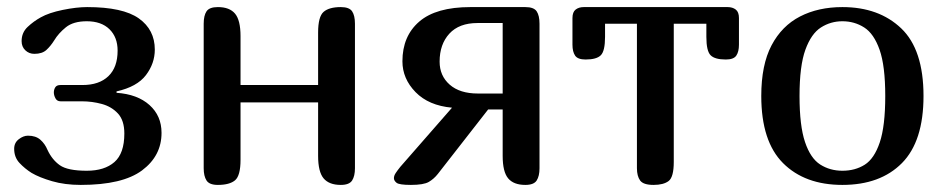

<svg xmlns="http://www.w3.org/2000/svg" viewBox="-20 -522 2677 542"><path d="M114 -99Q127 -71 149 -55.5Q171 -40 225 -40Q275 -40 303 -64.5Q331 -89 331 -145Q331 -182 313 -201.5Q295 -221 267.5 -228.5Q240 -236 211 -236H151Q141 -236 136.5 -244.5Q132 -253 132 -261Q132 -269 136 -275.5Q140 -282 151 -282H213Q260 -282 286 -307Q312 -332 312 -379Q312 -417 289 -439.5Q266 -462 225 -462Q187 -462 166 -445Q145 -428 133 -408Q123 -392 111 -381Q99 -370 77 -370Q62 -370 51.5 -380Q41 -390 41 -406Q41 -430 58 -446Q75 -462 95 -473Q118 -486 157 -494Q196 -502 226 -502Q327 -502 372 -470Q417 -438 417 -382Q417 -343 392 -310Q367 -277 309 -264V-260Q368 -256 402 -225.5Q436 -195 436 -147Q436 -82 381 -41Q326 0 208 0Q163 0 127 -10.5Q91 -21 69 -34Q50 -46 35 -62Q20 -78 20 -102Q20 -119 33 -129Q46 -139 59 -139Q81 -139 94 -127.5Q107 -116 114 -99Z M982 -47Q982 -25 974 -12.5Q966 0 942 0Q909 0 893.5 -18.5Q878 -37 878 -82V-233H659V-71Q659 -26 643.5 -13Q628 0 595 0Q571 0 563 -12.5Q555 -25 555 -47V-455Q555 -478 563 -490Q571 -502 595 -502Q628 -502 643.5 -483.5Q659 -465 659 -420V-282H878V-430Q878 -475 893.5 -488.5Q909 -502 942 -502Q966 -502 974 -490Q982 -478 982 -455Z M1092 -19Q1092 -26 1097 -33.5Q1102 -41 1110 -51L1256 -218Q1190 -224 1153 -262Q1116 -300 1116 -349Q1116 -420 1163.5 -461Q1211 -502 1308 -502H1463Q1487 -502 1495 -490Q1503 -478 1503 -455V-47Q1503 -25 1495 -12.5Q1487 0 1463 0Q1430 0 1414.5 -18.5Q1399 -37 1399 -82V-213H1358L1216 -31Q1205 -17 1190.5 -8.5Q1176 0 1140 0Q1107 0 1099.5 -6Q1092 -12 1092 -19ZM1221 -348Q1221 -308 1249.5 -283Q1278 -258 1329 -258H1399V-457H1328Q1276 -457 1248.5 -427Q1221 -397 1221 -348Z M1882 -455V-65Q1882 -22 1867.5 -11Q1853 0 1825 0Q1796 0 1787 -12.5Q1778 -25 1778 -47V-455H1688V-418Q1688 -378 1676 -366Q1664 -354 1633 -354Q1611 -354 1603.5 -365Q1596 -376 1596 -396V-471Q1596 -488 1605 -495Q1614 -502 1628 -502H2034Q2048 -502 2057 -495Q2066 -488 2066 -471V-396Q2066 -376 2058.5 -365Q2051 -354 2029 -354Q1998 -354 1986 -366Q1974 -378 1974 -418V-455Z M2358 0Q2252 0 2190.5 -61.5Q2129 -123 2129 -251Q2129 -339 2158 -394Q2187 -449 2238.5 -475.5Q2290 -502 2358 -502Q2461 -502 2524 -442Q2587 -382 2587 -251Q2587 -123 2526 -61.5Q2465 0 2358 0ZM2358 -40Q2394 -40 2421 -57Q2448 -74 2463.5 -120Q2479 -166 2479 -251Q2479 -336 2463 -381.5Q2447 -427 2419.5 -444.5Q2392 -462 2358 -462Q2325 -462 2297.5 -444.5Q2270 -427 2253.5 -381.5Q2237 -336 2237 -251Q2237 -167 2252.5 -121Q2268 -75 2295.5 -57.5Q2323 -40 2358 -40Z"/></svg>

Font: Marmelad
Style: Regular
Weight: 400
Designer: Manvel Shmavonyan
Foundry: Cyreal
Version: Version 1.110; ttfautohint (v1.8.4.7-5d5b)